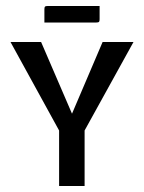

<svg xmlns="http://www.w3.org/2000/svg" viewBox="-20 -620 480 640"><path d="M128 -545V-589Q128 -596 130 -598Q132 -600 139 -600H312V-556Q312 -549 310 -547Q308 -545 301 -545ZM177 0V-185L15 -480H117L220 -241L322 -480H425L262 -185V0Z"/></svg>

Font: Glametrix
Style: Bold
Weight: 700
Designer: gluk
Foundry: gluk
Version: Version 0.40